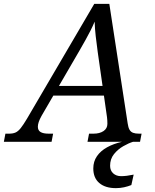

<svg xmlns="http://www.w3.org/2000/svg" viewBox="-76 -734 801 994"><path d="M-56 0 -48 -42H-29Q-9 -42 4.5 -48Q18 -54 31.5 -71Q45 -88 64 -120L412 -714H490L585 -95Q588 -74 594.5 -62.5Q601 -51 613 -46.5Q625 -42 644 -42H657L649 0H377L385 -42H408Q440 -42 460 -55.5Q480 -69 480 -93Q480 -101 479.5 -110.5Q479 -120 478 -127L430 -464Q424 -508 419.5 -547Q415 -586 414 -622Q404 -598 392.5 -575.5Q381 -553 367.5 -528.5Q354 -504 336 -473L139 -134Q129 -116 124.5 -102.5Q120 -89 120 -78Q120 -59 134 -50.5Q148 -42 176 -42H199L191 0ZM178 -239V-289H504V-239ZM524 240Q469 240 438 213.5Q407 187 407 138Q407 102 426 74.5Q445 47 478.5 28.5Q512 10 556 0H613Q590 7 562 23Q534 39 514 64Q494 89 494 124Q494 149 510 163.5Q526 178 551 178Q565 178 581 176Q597 174 616 170L604 224Q587 231 566.5 235.5Q546 240 524 240Z"/></svg>

Font: Noto Serif
Style: Italic
Weight: 400
Italic angle: -12°
Designer: Monotype Design Team
Foundry: Monotype Imaging Inc.
Version: Version 2.013